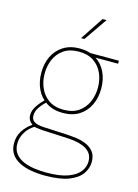

<svg xmlns="http://www.w3.org/2000/svg" viewBox="-140 -804 799 1114"><g transform="rotate(15 259.0 -247.0)"><path d="M250 -143Q193 -143 152.5 -168.5Q112 -194 91 -238Q70 -282 70 -337Q70 -392 91 -435.5Q112 -479 152.5 -504.5Q193 -530 250 -530Q308 -530 348 -504.5Q388 -479 409 -435.5Q430 -392 430 -337Q430 -282 409 -238Q388 -194 348 -168.5Q308 -143 250 -143ZM250 -162Q304 -162 339.5 -186.5Q375 -211 392.5 -251Q410 -291 410 -337Q410 -384 392.5 -423.5Q375 -463 339.5 -487Q304 -511 250 -511Q196 -511 160.5 -487Q125 -463 107.5 -423.5Q90 -384 90 -337Q90 -291 107.5 -251Q125 -211 160.5 -186.5Q196 -162 250 -162ZM245 235Q200 235 160 228Q120 221 89 205Q58 189 40.5 163Q23 137 23 99Q23 58 43 26Q63 -6 98 -31V-32Q86 -40 78.5 -52.5Q71 -65 71 -84Q71 -110 89.5 -138Q108 -166 132 -188L147 -180Q122 -158 106 -134Q90 -110 90 -85Q90 -60 108.5 -48.5Q127 -37 163 -35L310 -28Q329 -27 358.5 -23.5Q388 -20 417.5 -9Q447 2 467 25Q487 48 487 89Q487 126 464 159.5Q441 193 388 214Q335 235 245 235ZM248 216Q328 216 376 198.5Q424 181 446 152.5Q468 124 468 91Q468 58 451.5 38.5Q435 19 409.5 9Q384 -1 357 -4.5Q330 -8 309 -9L162 -16Q137 -18 126 -20Q115 -22 106 -26L117 -25Q83 -6 62.5 27Q42 60 42 97Q42 133 60.5 156.5Q79 180 109 193Q139 206 175.5 211Q212 216 248 216ZM310 -520H487V-502H344ZM241 -590 333 -729H357L261 -590Z"/></g></svg>

Font: Murecho Thin
Style: Regular
Weight: 100
Designer: Neil Summerour
Foundry: Positype
Version: Version 1.010